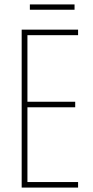

<svg xmlns="http://www.w3.org/2000/svg" viewBox="-20 -848 421 868"><path d="M317 -828H115V-804H317ZM333 0V-25H104V-363H320V-388H104V-689H333V-714H78V0Z"/></svg>

Font: Noto Sans Gurmukhi UI ExtraCondensed Thin
Style: Regular
Weight: 100
Width: 2
Designer: Jelle Bosma - Monotype Design Team
Foundry: Monotype Imaging Inc.
Version: Version 2.004